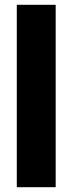

<svg xmlns="http://www.w3.org/2000/svg" viewBox="-20 -780 303 800"><path d="M212 0V-760H50V0Z"/></svg>

Font: Noto Sans Myanmar UI ExtraCondensed Black
Style: Regular
Weight: 900
Width: 2
Designer: Monotype Design Team
Foundry: Monotype Imaging Inc.
Version: Version 2.103